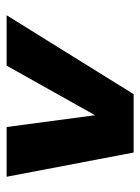

<svg xmlns="http://www.w3.org/2000/svg" viewBox="58 -810 423 579"><g transform="rotate(90 269.5 -520.5)"><path d="M178 -329H26L264 -712H382L363 -659ZM363 -329 319 -659 323 -712H440L513 -329Z"/></g></svg>

Font: Roboto Serif 20pt ExtraBold
Style: Italic
Weight: 800
Italic angle: -10°
Version: Version 1.007